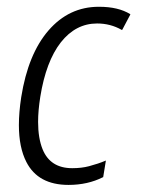

<svg xmlns="http://www.w3.org/2000/svg" viewBox="-20 -531 436 561"><path d="M280.8 -13.2Q236.3 9.3 180.2 9.3Q91.3 9.3 57.1 -57.6Q35.2 -100.1 35.2 -165.5Q35.2 -202.6 42 -247.1Q62 -373 121.6 -441.9Q181.6 -511.2 268.6 -511.2Q269 -511.2 269.5 -511.2Q325.7 -511.2 360.4 -489.7L360.8 -488.8L360.4 -487.8L337.4 -444.3L336.4 -443.4L335.4 -443.8Q302.7 -462.4 263.7 -462.4Q201.2 -462.4 157.7 -407.2Q114.3 -351.6 97.7 -248Q91.3 -207.5 91.3 -174.8Q91.3 -127.4 104.5 -94.7Q127 -39.6 190.9 -39.6Q190.9 -39.6 191.4 -39.6Q218.3 -39.6 240.2 -45.4Q267.6 -52.7 287.1 -61L289.1 -62V-60.1L281.7 -14.6V-13.7Z"/></svg>

Font: MAUL Condensed Light Italic
Style: Light Italic
Weight: 300
Italic angle: -12°
Designer: MAUL
Version: Version 1.0; 2020; ttfautohint (v1.8.3)